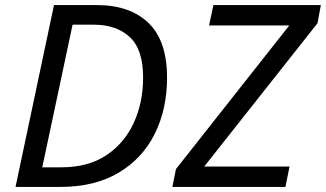

<svg xmlns="http://www.w3.org/2000/svg" viewBox="-20 -734 1280 754"><path d="M41 0 192 -714H361Q490 -714 563 -644Q636 -574 636 -429Q636 -305 587.5 -208Q539 -111 445.5 -55.5Q352 0 217 0ZM146 -77H222Q326 -77 397 -124Q468 -171 505 -251Q542 -331 542 -430Q542 -540 489.5 -588.5Q437 -637 350 -637H265ZM657 0 671 -70 1116 -634H801L818 -714H1240L1227 -643L782 -80H1117L1101 0Z"/></svg>

Font: Noto IKEA Latin
Style: Italic
Weight: 400
Italic angle: -12°
Designer: Monotype Design Team
Foundry: Monotype Imaging Inc.
Version: Version 1.0